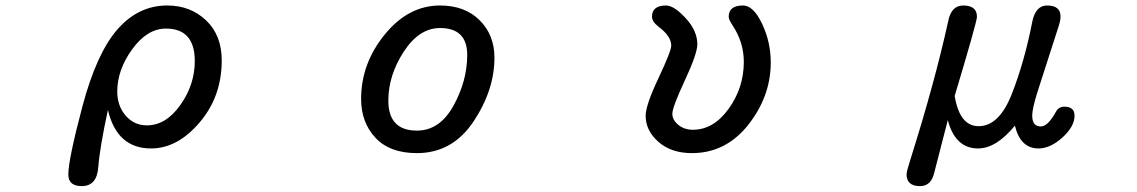

<svg xmlns="http://www.w3.org/2000/svg" viewBox="-20 -541 4040 682"><path d="M363.3 -150.4Q334 -14.6 329.1 52.7Q324.2 120.1 270.5 120.1Q222.7 120.1 222.7 79.1Q222.7 25.4 272.9 -163.6Q323.2 -352.5 397.5 -437Q471.7 -521.5 574.2 -521.5Q656.2 -521.5 711.9 -468.8Q767.6 -416 767.6 -326.2Q767.6 -198.2 689 -106Q610.4 -13.7 516.6 -13.7Q395.5 -13.7 363.3 -150.4ZM569.3 -439.5Q502.9 -439.5 449.7 -366.2Q396.5 -293 396.5 -215.8Q396.5 -165 426.3 -130.4Q456.1 -95.7 502 -95.7Q569.3 -95.7 620.6 -168Q671.9 -240.2 671.9 -324.2Q671.9 -439.5 569.3 -439.5Z M1543 -521.5Q1630.9 -521.5 1683.6 -469.2Q1736.3 -417 1736.3 -335.9Q1736.3 -220.7 1661.6 -108.9Q1586.9 2.9 1460.9 2.9Q1364.3 2.9 1313.5 -51.8Q1262.7 -106.4 1262.7 -189.5Q1262.7 -315.4 1346.7 -418.5Q1430.7 -521.5 1543 -521.5ZM1543 -441.4Q1468.8 -441.4 1414.1 -357.4Q1359.4 -273.4 1359.4 -183.6Q1359.4 -77.1 1460.9 -77.1Q1542 -77.1 1590.8 -165.5Q1639.6 -253.9 1639.6 -345.7Q1639.6 -441.4 1543 -441.4Z M2345.7 -521.5Q2374 -521.5 2415.5 -476.6Q2457 -431.6 2457 -383.8Q2457 -350.6 2412.6 -255.4Q2368.2 -160.2 2368.2 -136.7Q2368.2 -115.2 2389.2 -97.7Q2410.2 -80.1 2441.4 -80.1Q2514.6 -80.1 2568.4 -154.8Q2622.1 -229.5 2622.1 -321.3Q2622.1 -390.6 2582 -451.2Q2568.4 -471.7 2568.4 -481.4Q2568.4 -521.5 2619.1 -521.5Q2656.2 -521.5 2687 -456.5Q2717.8 -391.6 2717.8 -319.3Q2717.8 -199.2 2638.2 -98.1Q2558.6 2.9 2437.5 2.9Q2364.3 2.9 2318.8 -37.1Q2273.4 -77.1 2273.4 -129.9Q2273.4 -167 2318.8 -263.2Q2364.3 -359.4 2364.3 -378.9Q2364.3 -412.1 2320.3 -445.3Q2295.9 -463.9 2295.9 -481.4Q2295.9 -521.5 2345.7 -521.5Z M3371.1 -200.2Q3388.7 -92.8 3456.1 -92.8Q3529.3 -92.8 3574.2 -207.5Q3619.1 -322.3 3646.5 -462.9Q3658.2 -521.5 3699.2 -521.5Q3747.1 -521.5 3747.1 -482.4Q3747.1 -467.8 3740.2 -447.3L3666 -216.8Q3646.5 -155.3 3646.5 -130.9Q3646.5 -91.8 3676.8 -91.8Q3702.1 -91.8 3730.5 -143.6Q3740.2 -162.1 3760.7 -162.1Q3796.9 -162.1 3796.9 -129.9Q3796.9 -91.8 3753.9 -52.7Q3710.9 -13.7 3668.9 -13.7Q3604.5 -13.7 3585 -94.7Q3518.6 -13.7 3454.1 -13.7Q3373 -13.7 3346.7 -114.3L3298.8 71.3Q3288.1 120.1 3248 120.1Q3200.2 120.1 3200.2 78.1Q3200.2 68.4 3214.8 22.5Q3299.8 -247.1 3347.7 -463.9Q3358.4 -521.5 3401.4 -521.5Q3450.2 -521.5 3450.2 -481.4Q3450.2 -463.9 3371.1 -200.2Z"/></svg>

Font: MotoyaLMaru
Style: W3 mono
Weight: 400
Version: Version 1.01